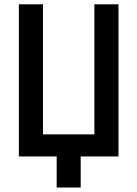

<svg xmlns="http://www.w3.org/2000/svg" viewBox="-20 -713 626 875"><path d="M410.2 0V-693.4H520V0ZM238.3 141.6V-63.5H347.7V141.6ZM65.9 0V-100.6H520V0ZM65.9 0V-693.4H175.8V0Z"/></svg>

Font: Cascadia Code Medium
Style: Regular
Weight: 500
Monospace: yes
Designer: Aaron Bell
Foundry: Saja Typeworks
Version: Version 2407.024